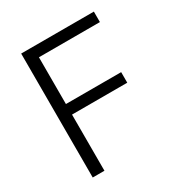

<svg xmlns="http://www.w3.org/2000/svg" viewBox="-170 -852 923 976"><g transform="rotate(-30 291.0 -364.0)"><path d="M92.8 0V-727.5H519.5V-666H161.6V-391.6H485.8V-329.6H161.6V0Z"/></g></svg>

Font: Inter 17pt Light
Style: Regular
Weight: 300
Version: Version 4.001;git-66647c0bb